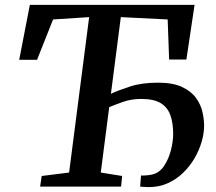

<svg xmlns="http://www.w3.org/2000/svg" viewBox="-20 -763 882 785"><path d="M144 0 150.5 -43.5 262.5 -57.5 344.5 -693 197 -683.5 131.5 -518.5H58.5L102 -743H775.5L742 -519.5H671.5L665.5 -683.5L474 -693L433.5 -379.5Q463 -393.5 511.2 -409.2Q559.5 -425 626 -425Q687 -425 724.2 -407.5Q761.5 -390 781.2 -362.8Q801 -335.5 807.8 -305Q814.5 -274.5 814.5 -249Q814.5 -218 804.5 -183.5Q794.5 -149 775.5 -116.2Q756.5 -83.5 729 -56.8Q701.5 -30 666.2 -14Q631 2 588 2Q578 2 568.5 1.2Q559 0.5 553 0L556.5 -45.5Q562.5 -45 577.8 -46Q593 -47 602 -49.5Q631.5 -56 650.5 -84.2Q669.5 -112.5 678.8 -149Q688 -185.5 688 -215.5Q688 -260 676.5 -292.2Q665 -324.5 636.8 -341.5Q608.5 -358.5 557.5 -358.5Q516.5 -358.5 482.2 -346.2Q448 -334 426.5 -325L392 -57.5L479.5 -43.5L475 0Z"/></svg>

Font: Merriweather 20pt SemiBold
Style: Italic
Weight: 600
Italic angle: -7.8°
Version: Version 2.101